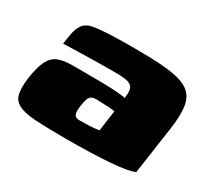

<svg xmlns="http://www.w3.org/2000/svg" viewBox="-91 -546 752 692"><g transform="rotate(30 285.5 -200.0)"><path d="M241 3Q163 3 115.5 0Q68 -3 44.5 -15Q21 -27 15.5 -51Q10 -75 15 -115Q22 -166 35 -192.5Q48 -219 70.5 -228.5Q93 -238 128 -238Q154 -238 188.5 -238Q223 -238 257 -237.5Q291 -237 317 -235Q343 -233 352 -230Q355 -250 353.5 -262Q352 -274 344 -281Q336 -288 319.5 -290.5Q303 -293 276 -293Q241 -293 205 -292.5Q169 -292 133.5 -291Q98 -290 62 -289L68 -327Q73 -358 86 -374.5Q99 -391 124 -395Q150 -400 202.5 -402Q255 -404 318 -403Q398 -403 448 -395.5Q498 -388 523 -368.5Q548 -349 553.5 -311.5Q559 -274 550 -214L522 -20Q497 -8 421 -2.5Q345 3 241 3ZM252 -79Q271 -79 293.5 -80Q316 -81 332 -84L344 -170Q333 -172 316.5 -173Q300 -174 285.5 -174.5Q271 -175 265 -175Q255 -175 247.5 -171.5Q240 -168 236 -158Q232 -148 229 -129Q226 -109 227.5 -98Q229 -87 235 -83Q241 -79 252 -79Z"/></g></svg>

Font: Genos Thin Black
Style: Italic
Weight: 900
Italic angle: -8°
Version: Version 1.010